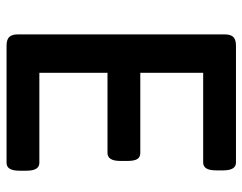

<svg xmlns="http://www.w3.org/2000/svg" viewBox="-97 -643 740 586"><g transform="rotate(90 273.0 -350.0)"><path d="M476.1 -700.2Q500 -700.2 500 -661.1V-639.2Q500 -600.1 476.1 -600.1H202.1V-408.2H446.8Q459.5 -408.2 465.3 -399.2Q471.2 -390.1 471.2 -369.1V-347.2Q471.2 -308.1 446.8 -308.1H202.1V-100.1H477.1Q501 -100.1 501 -61V-39.1Q501 0 477.1 0H119.1Q101.1 0 93 -8.1Q85 -16.1 85 -34.2V-666Q85 -684.1 93 -692.1Q101.1 -700.2 119.1 -700.2Z"/></g></svg>

Font: Asap Symbol
Style: Regular
Weight: 900
Designer: Tania Quindós, Elena González Miranda, Marcela Romero, Pablo Cosgaya
Foundry: Omnibus-Type
Version: Version 1.000;PS 001.000;hotconv 1.0.70;makeotf.lib2.5.58329